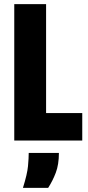

<svg xmlns="http://www.w3.org/2000/svg" viewBox="-20 -680 428 929"><path d="M49 0V-660H203V0ZM79 0V-133H378V0ZM91 229Q112 162 115.5 123.5Q119 85 119 60H265Q265 116 250 155.5Q235 195 213 229Z"/></svg>

Font: Bricolage Grotesque 24pt Condensed ExtraBold
Style: Regular
Weight: 800
Width: 3
Designer: Mathieu Triay
Foundry: Atelier Triay
Version: Version 1.001;gftools[0.9.33.dev8+g029e19f]